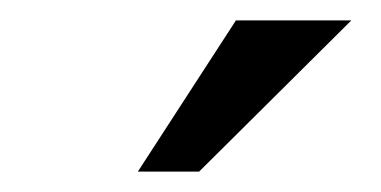

<svg xmlns="http://www.w3.org/2000/svg" viewBox="-20 -760 373 188"><path d="M211 -740H324L175 -592H115Z"/></svg>

Font: Autonym
Style: Regular
Weight: 500
Version: Version 1.0.20131126